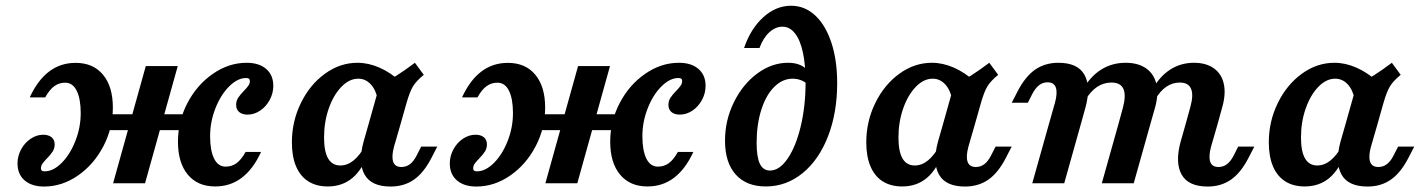

<svg xmlns="http://www.w3.org/2000/svg" viewBox="-20 -651 5046 682"><path d="M380.9 -269Q380.9 -195.7 347 -131.1Q313.1 -66.4 256.7 -27.4Q200.2 11.6 136.8 11.6Q92.8 11.6 67.5 -10.2Q42.2 -32.1 42.2 -70.5Q42.2 -96.6 55 -120.4Q67.9 -144.2 89.1 -158.3Q110.2 -172.4 133.4 -172.4Q152.6 -172.4 163.4 -163.3Q174.2 -154.2 174.2 -138Q174.2 -123.7 166.8 -112.4Q159.5 -101.2 146.1 -87.5Q135.5 -76.7 130.4 -69.1Q125.4 -61.5 125.4 -53.4Q125.4 -47.7 128.4 -45.1Q131.4 -42.4 138.8 -42.4Q169.1 -42.4 199.1 -72.4Q229 -102.3 247.8 -150.4Q266.7 -198.4 266.7 -249.1Q266.7 -299.8 252.5 -328.5Q238.4 -357.3 211.4 -357.3Q189.7 -357.3 172.8 -344.9Q155.9 -332.6 140.5 -305.1H85.7Q113.7 -366.1 154.3 -396.9Q194.8 -427.7 248.6 -427.7Q311.1 -427.7 346 -385.5Q380.9 -343.4 380.9 -269ZM497.9 -416.4H611.4L495.2 0H381.7ZM341.6 -245.2H667.7L651.6 -188.7H325.4ZM612.1 -147.4Q612.1 -220.7 645.9 -285.3Q679.8 -349.9 736.3 -388.9Q792.8 -428 856.2 -428Q900.2 -428 925.5 -406.1Q950.8 -384.3 950.8 -345.9Q950.8 -319.7 937.9 -295.9Q925.1 -272.1 903.9 -258Q882.8 -243.9 859.6 -243.9Q840.4 -243.9 829.6 -253Q818.8 -262.2 818.8 -278.4Q818.8 -292.7 826.1 -303.9Q833.5 -315.2 846.9 -328.8Q857.5 -339.6 862.5 -347.2Q867.6 -354.8 867.6 -363Q867.6 -368.7 864.6 -371.3Q861.5 -373.9 854.2 -373.9Q823.9 -373.9 793.9 -344Q763.9 -314.1 745.1 -266Q726.3 -218 726.3 -167.3Q726.3 -116.6 740.4 -87.8Q754.6 -59.1 781.5 -59.1Q803.3 -59.1 820.2 -71.4Q837.1 -83.8 852.4 -111.3H907.3Q879.3 -50.3 838.7 -19.5Q798.1 11.3 744.4 11.3Q681.9 11.3 647 -30.8Q612.1 -72.9 612.1 -147.4Z M1016.8 -145.3Q1016.8 -219.7 1048.7 -284.9Q1080.5 -350.2 1134.2 -389.1Q1187.8 -428 1249.7 -428Q1288.8 -428 1327.9 -410.8Q1366.9 -393.7 1404.4 -360.2L1321.6 -297.4Q1315.7 -331.1 1297.1 -351.3Q1278.6 -371.5 1252.6 -371.5Q1220.6 -371.5 1192.6 -342.5Q1164.6 -313.6 1147.8 -265.7Q1131.1 -217.8 1131.1 -162.6Q1131.1 -112.9 1145.5 -88.1Q1160 -63.2 1188.8 -63.2Q1213.8 -63.2 1236 -81.1Q1258.1 -99.1 1278 -134.8L1290.3 -113.1Q1268.7 -50.1 1232.5 -19.4Q1196.3 11.3 1144.3 11.3Q1103.5 11.3 1075 -6.9Q1046.5 -25 1031.6 -60.1Q1016.8 -95.2 1016.8 -145.3ZM1453.8 -428 1485.3 -385.2Q1458.6 -363.4 1446.9 -344.1Q1435.2 -324.7 1423.6 -283.6L1402.2 -208.2H1288.7L1328.5 -349.5Q1361.6 -365.4 1389.6 -383.1Q1417.5 -400.8 1453.8 -428ZM1405.9 -57.8Q1422.8 -57.8 1436.1 -67.8Q1449.3 -77.8 1459.8 -98.3L1476 -130.3H1533.3L1512.5 -90Q1485.2 -37 1450.1 -12.7Q1414.9 11.6 1367.6 11.6Q1299.1 11.6 1275.2 -30.6Q1251.3 -72.8 1271.2 -146.7L1288.7 -208.2H1402.2L1379.5 -129.7Q1370.3 -95.5 1376.6 -76.6Q1382.9 -57.8 1405.9 -57.8Z M1916.4 -269Q1916.4 -195.7 1882.5 -131.1Q1848.6 -66.4 1792.2 -27.4Q1735.7 11.6 1672.3 11.6Q1628.3 11.6 1603 -10.2Q1577.7 -32.1 1577.7 -70.5Q1577.7 -96.6 1590.5 -120.4Q1603.4 -144.2 1624.5 -158.3Q1645.7 -172.4 1668.9 -172.4Q1688.1 -172.4 1698.9 -163.3Q1709.6 -154.2 1709.6 -138Q1709.6 -123.7 1702.3 -112.4Q1695 -101.2 1681.6 -87.5Q1671 -76.7 1665.9 -69.1Q1660.8 -61.5 1660.8 -53.4Q1660.8 -47.7 1663.9 -45.1Q1666.9 -42.4 1674.2 -42.4Q1704.6 -42.4 1734.6 -72.4Q1764.5 -102.3 1783.3 -150.4Q1802.1 -198.4 1802.1 -249.1Q1802.1 -299.8 1788 -328.5Q1773.9 -357.3 1746.9 -357.3Q1725.1 -357.3 1708.2 -344.9Q1691.3 -332.6 1676 -305.1H1621.2Q1649.2 -366.1 1689.8 -396.9Q1730.3 -427.7 1784.1 -427.7Q1846.5 -427.7 1881.5 -385.5Q1916.4 -343.4 1916.4 -269ZM2033.4 -416.4H2146.8L2030.6 0H1917.2ZM1877 -245.2H2203.2L2187.1 -188.7H1860.9ZM2147.5 -147.4Q2147.5 -220.7 2181.4 -285.3Q2215.3 -349.9 2271.8 -388.9Q2328.3 -428 2391.6 -428Q2435.7 -428 2461 -406.1Q2486.3 -384.3 2486.3 -345.9Q2486.3 -319.7 2473.4 -295.9Q2460.6 -272.1 2439.4 -258Q2418.2 -243.9 2395 -243.9Q2375.9 -243.9 2365.1 -253Q2354.3 -262.2 2354.3 -278.4Q2354.3 -292.7 2361.6 -303.9Q2368.9 -315.2 2382.4 -328.8Q2392.9 -339.6 2398 -347.2Q2403.1 -354.8 2403.1 -363Q2403.1 -368.7 2400.1 -371.3Q2397 -373.9 2389.7 -373.9Q2359.4 -373.9 2329.4 -344Q2299.4 -314.1 2280.6 -266Q2261.8 -218 2261.8 -167.3Q2261.8 -116.6 2275.9 -87.8Q2290 -59.1 2317 -59.1Q2338.8 -59.1 2355.7 -71.4Q2372.6 -83.8 2387.9 -111.3H2442.8Q2414.7 -50.3 2374.2 -19.5Q2333.6 11.3 2279.9 11.3Q2217.4 11.3 2182.5 -30.8Q2147.5 -72.9 2147.5 -147.4Z M2555.3 -151.2Q2555.3 -223.3 2586.5 -287.1Q2617.7 -351 2669.3 -389.5Q2721 -428 2779.2 -428Q2801.4 -428 2818.3 -421.7Q2835.2 -415.5 2847.2 -403V-352.2Q2839.2 -360.7 2825.2 -366.1Q2811.1 -371.5 2795.6 -371.5Q2759.3 -371.5 2730 -342.2Q2700.7 -312.9 2684.1 -260.7Q2667.6 -208.6 2667.6 -143.9Q2667.6 -92.8 2679.2 -69Q2690.9 -45.2 2715 -45.2Q2748.8 -45.2 2778 -88Q2807.2 -130.8 2824.4 -202.9Q2841.5 -275.1 2841.5 -358.7Q2841.5 -420.8 2831.9 -465.1Q2822.2 -509.4 2803.6 -532.8Q2785.1 -556.2 2759.3 -556.2Q2734.3 -556.2 2712.5 -536.1Q2690.7 -516 2677.8 -480.6H2623Q2646.2 -548.9 2691.3 -589.8Q2736.4 -630.6 2789.7 -630.6Q2838.6 -630.6 2875.6 -596.2Q2912.6 -561.7 2933.1 -499.6Q2953.7 -437.5 2953.7 -355.6Q2953.7 -250.3 2921.2 -166.7Q2888.7 -83 2830.8 -35.9Q2772.9 11.3 2700.1 11.3Q2631.2 11.3 2593.2 -31.2Q2555.3 -73.7 2555.3 -151.2Z M3057.1 -145.3Q3057.1 -219.7 3089 -284.9Q3120.9 -350.2 3174.5 -389.1Q3228.2 -428 3290 -428Q3329.2 -428 3368.2 -410.8Q3407.2 -393.7 3444.7 -360.2L3362 -297.4Q3356 -331.1 3337.5 -351.3Q3318.9 -371.5 3293 -371.5Q3260.9 -371.5 3232.9 -342.5Q3205 -313.6 3188.2 -265.7Q3171.4 -217.8 3171.4 -162.6Q3171.4 -112.9 3185.8 -88.1Q3200.3 -63.2 3229.2 -63.2Q3254.2 -63.2 3276.3 -81.1Q3298.4 -99.1 3318.3 -134.8L3330.6 -113.1Q3309 -50.1 3272.8 -19.4Q3236.6 11.3 3184.7 11.3Q3143.9 11.3 3115.3 -6.9Q3086.8 -25 3072 -60.1Q3057.1 -95.2 3057.1 -145.3ZM3494.1 -428 3525.6 -385.2Q3498.9 -363.4 3487.2 -344.1Q3475.5 -324.7 3463.9 -283.6L3442.5 -208.2H3329.1L3368.8 -349.5Q3401.9 -365.4 3429.9 -383.1Q3457.8 -400.8 3494.1 -428ZM3446.2 -57.8Q3463.1 -57.8 3476.4 -67.8Q3489.6 -77.8 3500.1 -98.3L3516.4 -130.3H3573.6L3552.8 -90Q3525.5 -37 3490.4 -12.7Q3455.3 11.6 3407.9 11.6Q3339.4 11.6 3315.5 -30.6Q3291.7 -72.8 3311.5 -146.7L3329.1 -208.2H3442.5L3419.8 -129.7Q3410.6 -95.5 3416.9 -76.6Q3423.2 -57.8 3446.2 -57.8Z M3701.1 -358.6Q3684.2 -358.6 3671.2 -348.6Q3658.1 -338.6 3647.2 -318.1L3631 -286H3573.7L3594.5 -326.3Q3621.8 -379.3 3656.9 -403.7Q3692.1 -428 3739.4 -428Q3807.9 -428 3831.8 -385.8Q3855.7 -343.6 3835.8 -269.7L3818.7 -208.2H3705.2L3727.5 -286.7Q3736.8 -320.9 3730.5 -339.8Q3724.2 -358.6 3701.1 -358.6ZM3705.2 -208.2H3818.7L3760.2 0H3646.7ZM3928 -357.8Q3900.5 -357.8 3877.6 -342.7Q3854.8 -327.6 3836.8 -298.2L3823.8 -328.3Q3850.8 -377.7 3889.9 -402.8Q3929.1 -428 3978.3 -428Q4022.6 -428 4050.7 -408.4Q4078.9 -388.8 4087.5 -352.8Q4096.1 -316.9 4082.9 -269.2L4065.6 -208.2H3952.2L3968.5 -267.9Q3980.5 -312.3 3970.5 -335Q3960.5 -357.8 3928 -357.8ZM3952.2 -208.2H4065.6L4007.1 0H3893.7ZM4170.9 -357.8Q4144.6 -357.8 4122.6 -342.7Q4100.5 -327.6 4083.8 -298.2L4070.8 -328.3Q4096.9 -377.7 4135.1 -402.8Q4173.2 -428 4221.1 -428Q4263.9 -428 4291.4 -408.6Q4318.9 -389.2 4326.9 -353.8Q4334.9 -318.5 4322 -272L4304.4 -208.2H4190.9L4208.5 -272.1Q4220.1 -314.4 4210.5 -336.1Q4200.9 -357.8 4170.9 -357.8ZM4308.1 -57.8Q4325 -57.8 4338.2 -67.8Q4351.5 -77.8 4362 -98.3L4378.2 -130.3H4435.5L4414.7 -90Q4387.4 -37 4352.3 -12.7Q4317.1 11.6 4269.8 11.6Q4201.3 11.6 4177.4 -30.6Q4153.5 -72.8 4173.4 -146.7L4190.9 -208.2H4304.4L4281.7 -129.7Q4272.5 -95.5 4278.8 -76.6Q4285.1 -57.8 4308.1 -57.8Z M4486.9 -145.3Q4486.9 -219.7 4518.8 -284.9Q4550.7 -350.2 4604.3 -389.1Q4658 -428 4719.9 -428Q4759 -428 4798 -410.8Q4837.1 -393.7 4874.5 -360.2L4791.8 -297.4Q4785.9 -331.1 4767.3 -351.3Q4748.7 -371.5 4722.8 -371.5Q4690.8 -371.5 4662.8 -342.5Q4634.8 -313.6 4618 -265.7Q4601.2 -217.8 4601.2 -162.6Q4601.2 -112.9 4615.7 -88.1Q4630.1 -63.2 4659 -63.2Q4684 -63.2 4706.1 -81.1Q4728.3 -99.1 4748.2 -134.8L4760.5 -113.1Q4738.8 -50.1 4702.6 -19.4Q4666.5 11.3 4614.5 11.3Q4573.7 11.3 4545.2 -6.9Q4516.7 -25 4501.8 -60.1Q4486.9 -95.2 4486.9 -145.3ZM4924 -428 4955.4 -385.2Q4928.8 -363.4 4917.1 -344.1Q4905.4 -324.7 4893.7 -283.6L4872.4 -208.2H4758.9L4798.7 -349.5Q4831.8 -365.4 4859.7 -383.1Q4887.7 -400.8 4924 -428ZM4876 -57.8Q4893 -57.8 4906.2 -67.8Q4919.5 -77.8 4929.9 -98.3L4946.2 -130.3H5003.5L4982.7 -90Q4955.4 -37 4920.2 -12.7Q4885.1 11.6 4837.7 11.6Q4769.3 11.6 4745.4 -30.6Q4721.5 -72.8 4741.3 -146.7L4758.9 -208.2H4872.4L4849.7 -129.7Q4840.4 -95.5 4846.7 -76.6Q4853 -57.8 4876 -57.8Z"/></svg>

Font: Playfair Micro SmCond SmLight
Style: Italic
Weight: 360
Width: 4
Italic angle: -15.6°
Designer: Claus Eggers Sørensen
Foundry: Claus Eggers Sørensen
Version: Version 2.203;Glyphs 3.3 (3326)